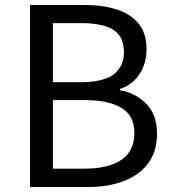

<svg xmlns="http://www.w3.org/2000/svg" viewBox="-20 -753 697 773"><path d="M101 0V-733H318Q393 -733 449.5 -715Q506 -697 538 -658Q570 -619 570 -554Q570 -518 557.5 -485.5Q545 -453 521 -429.5Q497 -406 463 -395V-390Q528 -378 570 -334Q612 -290 612 -215Q612 -143 576.5 -95.5Q541 -48 478.5 -24Q416 0 334 0ZM193 -422H302Q397 -422 438 -454Q479 -486 479 -542Q479 -607 435.5 -633.5Q392 -660 306 -660H193ZM193 -74H321Q415 -74 468 -109Q521 -144 521 -218Q521 -287 469 -318.5Q417 -350 321 -350H193Z"/></svg>

Font: Noto Sans TC
Style: Regular
Weight: 400
Designer: Ryoko NISHIZUKA  (kana, bopomofo & ideographs); Paul D. Hunt (Latin, Greek & Cyrillic); Sandoll Communications , Soo-you
Foundry: Adobe
Version: Version 2.004-H2;hotconv 1.0.118;makeotfexe 2.5.65603